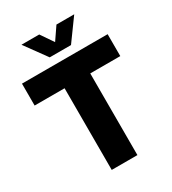

<svg xmlns="http://www.w3.org/2000/svg" viewBox="-223 -1069 1067 1188"><g transform="rotate(-30 310.5 -475.0)"><path d="M218.5 0V-583.5H4.5V-740H616.5V-583.5H402V0ZM234.5 -795 122 -950H249L310.5 -860L372 -950H499L386.5 -795Z"/></g></svg>

Font: Encode Sans SemiCondensed SemiCondensed ExtraBold
Style: Regular
Weight: 800
Width: 4
Designer: Multiple Designers
Foundry: Impallari Type
Version: Version 3.000; ttfautohint (v1.8.3) -l 8 -r 50 -G 200 -x 14 